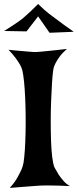

<svg xmlns="http://www.w3.org/2000/svg" viewBox="-32 -916 380 938"><path d="M9.8 -672.9Q43 -668.9 65.9 -667.5Q88.9 -666 103.5 -664.1Q121.1 -662.1 130.9 -662.1Q141.6 -661.1 163.1 -663.1Q181.6 -665 213.4 -668Q245.1 -670.9 294.9 -676.8Q272.5 -657.2 259.3 -639.2Q246.1 -621.1 239.3 -607.4Q230.5 -590.8 228.5 -576.2Q224.6 -552.7 222.2 -512.2Q219.7 -471.7 217.8 -423.8Q215.8 -376 215.8 -325.2Q215.8 -274.4 217.3 -229Q218.8 -183.6 223.1 -148.4Q227.5 -113.3 234.4 -97.7Q244.1 -80.1 254.9 -62.5Q264.6 -47.9 278.3 -32.2Q292 -16.6 309.6 -6.8Q252 -9.8 217.8 -9.8H182.6Q167 -9.8 142.6 -7.8Q122.1 -5.9 90.8 -3.9Q59.6 -2 15.6 2Q38.1 -22.5 50.8 -44.9Q63.5 -67.4 71.3 -84Q80.1 -103.5 83 -121.1Q86.9 -146.5 89.4 -184.1Q91.8 -221.7 92.8 -265.1Q93.8 -308.6 93.3 -354Q92.8 -399.4 90.8 -441.4Q88.9 -483.4 85.4 -517.6Q82 -551.8 77.1 -572.3Q74.2 -585 65.4 -600.6Q57.6 -614.3 44.4 -632.3Q31.2 -650.4 9.8 -672.9ZM-11.7 -764.6Q14.6 -781.2 31.7 -792.5Q48.8 -803.7 59.6 -811.5Q71.3 -820.3 78.1 -825.2Q84 -830.1 94.7 -839.8Q103.5 -847.7 118.2 -861.3Q132.8 -875 154.3 -896.5Q188.5 -863.3 208 -848.6Q218.8 -839.8 227.5 -834Q236.3 -828.1 250 -817.4Q261.7 -808.6 280.8 -794.4Q299.8 -780.3 328.1 -760.7L210 -755.9L154.3 -835.9L97.7 -762.7Z"/></svg>

Font: Lakki Reddy
Style: Regular
Weight: 400
Designer: Appaji Ambarisha Darbha
Version: Version 1.0.4; ttfautohint (v1.2.42-39fb)